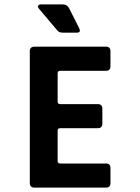

<svg xmlns="http://www.w3.org/2000/svg" viewBox="-20 -856 640 876"><path d="M331 -707H265Q249 -707 239 -720L158 -816Q151 -824 154 -830Q157 -836 168 -836H266Q287 -836 296 -817L341 -728Q351 -707 331 -707ZM464 0H137Q116 0 116 -21V-622Q116 -643 137 -643H464Q484 -643 484 -622V-554Q484 -533 464 -533H255Q243 -533 243 -522V-392Q243 -381 255 -381H426Q447 -381 447 -360V-292Q447 -271 426 -271H255Q243 -271 243 -260V-121Q243 -110 255 -110H464Q484 -110 484 -89V-21Q484 0 464 0Z"/></svg>

Font: RajdhaniMono
Style: Bold
Weight: 700
Monospace: yes
Designer: Satya Rajpurohit, Jyotish Sonowal
Foundry: Indian Type Foundry
Version: Version 1.201;PS 1.0;hotconv 1.0.78;makeotf.lib2.5.61930; tt